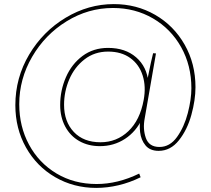

<svg xmlns="http://www.w3.org/2000/svg" viewBox="-20 -730 1029 938"><path d="M274 -217Q274 -288 302 -352.5Q330 -417 383 -456.5Q436 -496 508 -496Q592 -496 645 -450Q698 -404 705 -327L696 -321Q699 -338 701 -346Q703 -354 706 -370Q712 -400 717.5 -425.5Q723 -451 728 -470L742 -469L687 -152Q677 -100 692.5 -56Q708 -12 759 -12Q810 -12 845 -61Q880 -110 897.5 -177.5Q915 -245 915 -299Q915 -410 865 -499.5Q815 -589 727.5 -640Q640 -691 532 -691Q411 -691 305.5 -626Q200 -561 137 -452.5Q74 -344 74 -221Q74 -112 122 -23Q170 66 256 117.5Q342 169 452 169Q555 169 660 118L667 136Q614 162 559 175Q504 188 450 188Q340 188 249.5 135.5Q159 83 107 -9.5Q55 -102 55 -216Q55 -350 122.5 -463.5Q190 -577 301 -643.5Q412 -710 536 -710Q647 -710 738 -657.5Q829 -605 882 -512Q935 -419 935 -304Q935 -242 915 -169Q895 -96 854 -44.5Q813 7 755 7Q713 7 691 -19.5Q669 -46 664.5 -84.5Q660 -123 668 -159L675 -151Q645 -87 590.5 -51.5Q536 -16 468 -16Q411 -16 367 -41Q323 -66 298.5 -112Q274 -158 274 -217ZM682 -242Q694 -307 677 -361Q660 -415 616.5 -446.5Q573 -478 508 -478Q442 -478 393 -440Q344 -402 318.5 -342.5Q293 -283 293 -218Q293 -136 340.5 -85.5Q388 -35 471 -35Q550 -35 607 -89Q664 -143 682 -242Z"/></svg>

Font: Fixel Italic Variable Display Thin
Style: Italic
Weight: 100
Italic angle: -10°
Designer: AlfaBravo + MacPaw
Foundry: Kyrylo Tkachov, Marchela Mozhyna, Serhii Makarenko, Maria Weinstein, Zakhar Kryvoshyya
Version: Version 1.210;Glyphs 3.2 (3217)